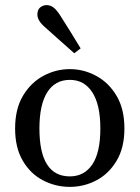

<svg xmlns="http://www.w3.org/2000/svg" viewBox="-20 -719 546 750"><path d="M253 11Q197 11 148 -14.5Q99 -40 69 -91Q39 -142 39 -217Q39 -293 69.5 -344.5Q100 -396 149 -422.5Q198 -449 253 -449Q307 -449 356 -422.5Q405 -396 435.5 -344.5Q466 -293 466 -217Q466 -142 435.5 -91Q405 -40 356.5 -14.5Q308 11 253 11ZM253 -30Q309 -30 340.5 -76.5Q372 -123 372 -217Q372 -310 340.5 -358.5Q309 -407 253 -407Q195 -407 164.5 -358.5Q134 -310 134 -217Q134 -30 253 -30ZM295 -530 270 -511Q243 -535 216 -559Q189 -583 160 -609Q140 -626 133 -638.5Q126 -651 126 -662Q126 -681 137 -690Q148 -699 162 -699Q176 -699 188 -690.5Q200 -682 215 -659Q237 -624 256.5 -593Q276 -562 295 -530Z"/></svg>

Font: Lisu Bosa
Style: Regular
Weight: 400
Designer: David Morse, Annie Olsen, Victor Gaultney, Frank Grießhammer (Latin)
Foundry: SIL International
Version: Version 2.000